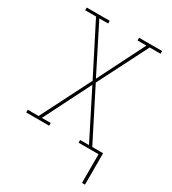

<svg xmlns="http://www.w3.org/2000/svg" viewBox="-221 -850 1042 1165"><g transform="rotate(30 300.0 -267.0)"><path d="M543 201V0H403V-19H465L300 -346L135 -19H197V0H36V-19H112L289 -368L112 -716H36V-735H197V-716H135L300 -389L465 -716H403V-735H564V-716H488L311 -368L488 -19H564V201Z"/></g></svg>

Font: Iosevka Etoile Thin
Style: Regular
Weight: 100
Designer: Belleve Invis
Foundry: Belleve Invis
Version: Version 22.1.2; ttfautohint (v1.8.4)